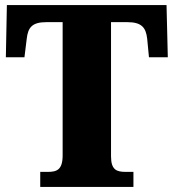

<svg xmlns="http://www.w3.org/2000/svg" viewBox="-20 -734 681 754"><path d="M138 0H504V-59H474C439 -59 416 -66 416 -120V-647H480C536 -647 553 -626 558 -582L565 -509H639L634 -714H7L3 -509H76L85 -582C90 -626 106 -647 162 -647H226V-124C226 -67 203 -59 168 -59H138Z"/></svg>

Font: Noto Serif Sinhala SemiCondensed Black
Style: Regular
Weight: 900
Width: 4
Designer: Jelle Bosma - Monotype Design Team
Foundry: Monotype Imaging Inc.
Version: Version 2.007